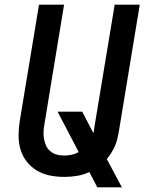

<svg xmlns="http://www.w3.org/2000/svg" viewBox="-20 -755 640 827"><path d="M399 52 365 -14Q339 -2 311.5 2.5Q284 7 257 7Q225 7 195 1Q165 -5 139.5 -20Q114 -35 95.5 -58.5Q77 -82 68.5 -110.5Q60 -139 60 -170.5Q60 -202 65 -233L148 -735H256L171 -218Q168 -202 167.5 -186Q167 -170 170 -154.5Q173 -139 179.5 -125.5Q186 -112 198 -102.5Q210 -93 225 -89Q240 -85 257 -85Q272 -85 288.5 -88.5Q305 -92 319 -100L228 -274H334L382 -182Q384 -187 385 -193Q386 -199 386 -204L474 -735H582L492 -189Q489 -173 485.5 -157.5Q482 -142 475.5 -127Q469 -112 460 -97.5Q451 -83 440 -70L505 52Z"/></svg>

Font: Iosevka Semibold Extended
Style: Italic
Weight: 600
Width: 7
Italic angle: -9°
Monospace: yes
Designer: Belleve Invis
Foundry: Belleve Invis
Version: Version 32.5.0; ttfautohint (v1.8.4)